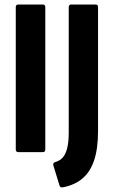

<svg xmlns="http://www.w3.org/2000/svg" viewBox="-20 -675 505 852"><path d="M61 0Q50 0 50 -12V-643Q50 -655 61 -655H170Q181 -655 181 -643V-12Q181 0 170 0ZM260 156Q247 159 244 148L217 60Q215 54 217.5 49.5Q220 45 226 44Q246 38 258.5 24Q271 10 278 -17Q285 -44 285 -86V-643Q285 -655 296 -655H405Q415 -655 415 -643V-93Q415 -16 398 35.5Q381 87 346.5 116.5Q312 146 260 156Z"/></svg>

Font: Sofia Sans Condensed ExtraBold
Style: Regular
Weight: 800
Designer: Botio Nikoltchev, Ani Petrova
Foundry: lettersoup
Version: Version 4.101